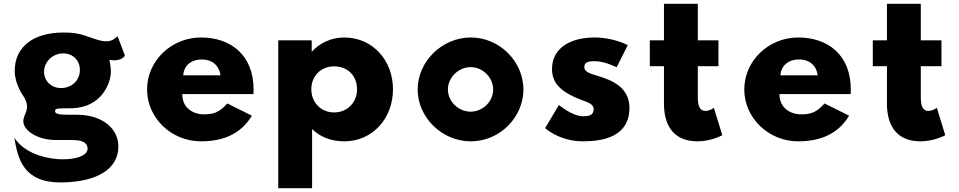

<svg xmlns="http://www.w3.org/2000/svg" viewBox="-20 -724 5017 1004"><path d="M595 -534C575.3 -522.3 568.8 -503.5 517 -509C435 -527 416 -555 308 -554C156 -552.6 57 -481 57 -353C57 -284 100 -225 100 -225C147 -155 102 -132 102 -90C102 -40 179 8 269 8H343C387 8 434.4 9.6 438 51C445 132 147 141 55 -4C73 107 103 233 303 230C496 227 599 155 599 42C599 -51 516 -124 382 -124H346C297 -124 268 -126 268 -142C268 -159 276 -157 359 -158C508 -164 553 -281 559 -334C561.4 -354.9 558 -383 552 -411C552 -411 614 -398 633 -434ZM210.5 -343C207.2 -393 246.8 -438.4 298.5 -444C353.5 -450 394.2 -415 397.5 -365C400.8 -315 367.8 -270 309.5 -264C257.7 -258.7 213.8 -293 210.5 -343Z M938 -330C941 -377 975 -413 1036 -413C1088 -413 1125 -384 1133 -330ZM1305 -232C1306 -238 1306 -249 1306 -256C1306 -436 1187 -528 1031 -528C876 -528 749 -406 749 -256C749 -107 876 15 1031 15C1145 15 1239 -22 1297 -119L1169 -183C1126 -137 1101 -126 1044 -126C999 -126 933 -153 933 -232Z M1847 -257C1847 -186 1794 -136 1727 -136C1661 -136 1608 -186 1608 -257C1608 -327 1658 -377 1727 -377C1799 -377 1847 -327 1847 -257ZM2035 -257C2035 -407 1930 -528 1780 -528C1710 -528 1650 -497 1612 -455H1610V-513H1435V260H1612V-49C1654 -8 1711 15 1780 15C1930 15 2035 -107 2035 -257Z M2322.2 -256C2322.2 -317.8 2376.4 -372.9 2441 -372.9C2505.6 -372.9 2558.8 -317.8 2558.8 -256C2558.8 -194.3 2505.6 -140.1 2441 -140.1C2376.4 -140.1 2322.2 -194.3 2322.2 -256ZM2164 -256C2164 -111 2290 15 2442 15C2594 15 2717 -111 2717 -256C2717 -401 2594 -528 2442 -528C2290 -528 2164 -401 2164 -256Z M3090.5 -528C2955.5 -528 2866.5 -468 2866.5 -363C2866.5 -286 2918.5 -250 2970.5 -223C3028.5 -193 3084.5 -190 3084.5 -153C3084.5 -119 3054.5 -116 3029.5 -116C2972.5 -116 2902.5 -175 2902.5 -175L2830.5 -54C2830.5 -54 2904.5 15 3028.5 15C3133.5 15 3271.5 -9 3271.5 -160C3271.5 -265 3183.5 -303 3115.5 -324C3071.5 -338 3035.5 -346 3035.5 -373C3035.5 -397 3051.5 -404 3090.5 -404C3144.5 -404 3204.5 -372 3204.5 -372L3262.5 -488C3262.5 -488 3189.5 -528 3090.5 -528Z M3452 -513H3378V-378H3452V-181C3452 -90 3486 15 3627 15C3700 15 3757 -17 3757 -17L3713 -160C3713 -160 3692 -144 3669 -144C3641 -144 3629 -167 3629 -215V-378H3737V-513H3629V-704H3452Z M4061 -330C4064 -377 4098 -413 4159 -413C4211 -413 4248 -384 4256 -330ZM4428 -232C4429 -238 4429 -249 4429 -256C4429 -436 4310 -528 4154 -528C3999 -528 3872 -406 3872 -256C3872 -107 3999 15 4154 15C4268 15 4362 -22 4420 -119L4292 -183C4249 -137 4224 -126 4167 -126C4122 -126 4056 -153 4056 -232Z M4618 -513H4544V-378H4618V-181C4618 -90 4652 15 4793 15C4866 15 4923 -17 4923 -17L4879 -160C4879 -160 4858 -144 4835 -144C4807 -144 4795 -167 4795 -215V-378H4903V-513H4795V-704H4618Z"/></svg>

Font: Sztylet
Style: Bd
Weight: 700
Foundry: Cannot Into Space Fonts, PlusOne Fonts
Version: Version 0.12